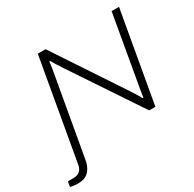

<svg xmlns="http://www.w3.org/2000/svg" viewBox="-254 -881 1270 1257"><g transform="rotate(-30 381.0 -252.0)"><path d="M-11 182Q-23 182 -33.5 181Q-44 180 -53 178.5Q-62 177 -70 175L-63 136H-21Q9 136 27 121Q45 106 50 76L184 -686H243L587 -167Q594 -157 602.5 -143Q611 -129 619.5 -115Q628 -101 633 -91H639Q641 -108 645 -131Q649 -154 653 -178L742 -686H798L677 0H630L279 -526Q268 -543 253 -566.5Q238 -590 230 -605L224 -604Q222 -584 218 -557.5Q214 -531 210 -512L107 71Q104 92 96 111.5Q88 131 75 147Q62 163 41 172.5Q20 182 -11 182Z"/></g></svg>

Font: Archivo SemiExpanded Thin
Style: Italic
Weight: 250
Width: 6
Italic angle: -10°
Designer: Hector Gatti
Foundry: Omnibus-Type
Version: Version 2.001